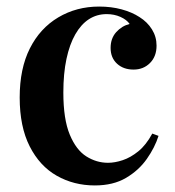

<svg xmlns="http://www.w3.org/2000/svg" viewBox="-20 -551 533 585"><path d="M282 -531Q319 -531 350.5 -522.5Q382 -514 405 -499Q429 -484 443 -461.5Q457 -439 457 -412Q457 -379 437 -359Q417 -339 387 -339Q356 -339 336.5 -357Q317 -375 317 -405Q317 -434 334 -453Q351 -472 375 -478Q366 -491 347 -499.5Q328 -508 305 -508Q275 -508 251 -492.5Q227 -477 209.5 -446.5Q192 -416 182.5 -371.5Q173 -327 173 -269Q173 -188 192.5 -141Q212 -94 243 -74.5Q274 -55 309 -55Q330 -55 354 -63Q378 -71 401.5 -90Q425 -109 444 -144L463 -137Q452 -102 427.5 -67Q403 -32 364 -9Q325 14 269 14Q205 14 153 -15.5Q101 -45 70.5 -105Q40 -165 40 -254Q40 -342 71 -403.5Q102 -465 157.5 -498Q213 -531 282 -531Z"/></svg>

Font: Playfair Display SemiBold
Style: Regular
Weight: 600
Designer: Claus Eggers Sørensen
Foundry: Claus Eggers Sørensen
Version: Version 1.203